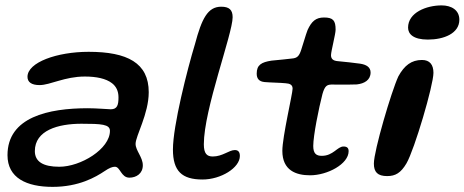

<svg xmlns="http://www.w3.org/2000/svg" viewBox="-20 -656 1766 730"><path d="M180 54.5C280.5 54.5 344 17 377 -5C396 -18 407.5 -22 417 -22C437.5 -22 440 19.5 472 19.5C498 19.5 523 4 523 -27.5C523 -58.5 495.5 -83.5 495.5 -109C495.5 -139 545.5 -223 545.5 -305.5C545.5 -416.5 464.5 -459 317 -459C197 -459 84.5 -419 84.5 -364C84.5 -344 99.5 -332.5 130.5 -332.5C171 -332.5 225.5 -365 302.5 -365C346 -365 383 -357.5 406 -339.5C421.5 -327.5 430.5 -310 430.5 -286C430.5 -257 426 -240.5 401 -240.5C394 -240.5 346 -244.5 314 -244.5C164.5 -244.5 8.5 -211 8.5 -66C8.5 21 81.5 54.5 180 54.5ZM205.5 -22C144.5 -22 112.5 -41 112.5 -81.5C112.5 -160.5 201 -185.5 289.5 -185.5C365.5 -185.5 398 -183.5 398 -158.5C398 -89.5 287 -22 205.5 -22Z M750 26.5C820 26.5 892 -18 892 -63C892 -77 886.5 -85.5 873 -85.5C850.5 -85.5 826.5 -61 789 -61C767 -61 755 -71.5 755 -107.5C755 -240 864.5 -527.5 864.5 -590.5C864.5 -618.5 851.5 -630.5 821 -630.5C769.5 -630.5 747 -584.5 721.5 -489C692 -392 637.5 -177.5 637.5 -87.5C637.5 -5.5 671.5 26.5 750 26.5Z M1159 10.5C1225 10.5 1305.5 -32.5 1305.5 -81C1305.5 -92.5 1300.5 -99 1286 -99C1262.5 -99 1247 -63.5 1203.5 -63.5C1183 -63.5 1171 -71.5 1171 -101C1171 -140.5 1192 -244.5 1206 -298.5C1215 -330 1223.5 -333.5 1239 -334.5C1258.5 -335 1295 -333.5 1336.5 -335C1365 -338 1389 -351.5 1389 -380.5C1389 -400.5 1373 -410.5 1348.5 -414C1328.5 -417 1290 -421 1264 -423.5C1246.5 -425 1238.5 -432 1238.5 -446.5C1239 -462.5 1256 -526.5 1256 -543C1256 -577.5 1247 -589.5 1212 -589.5C1180.5 -589.5 1164.5 -574.5 1149.5 -542C1141.5 -521.5 1132.5 -487.5 1125 -466C1117.5 -443 1110 -435 1090 -433.5C1070 -431.5 1048.5 -428.5 1012.5 -425.5C973.5 -419.5 956 -409 956 -376C956 -357 965 -346 986 -344C1008 -342 1047 -341.5 1065.5 -339.5C1081.5 -338.5 1092.5 -334 1092.5 -319C1092.5 -299.5 1053.5 -136 1053.5 -82.5C1053.5 -8 1105.5 10.5 1159 10.5Z M1607 -505.5C1667 -505.5 1726.5 -528.5 1726.5 -581C1726.5 -618 1696 -635.5 1659 -635.5C1601.5 -635.5 1531.5 -608.5 1531.5 -551C1531.5 -527 1551 -505.5 1607 -505.5ZM1452 13.5C1483.5 13.5 1504 1.5 1525.5 -35C1556 -87.5 1628 -332 1628 -379C1628 -410 1614 -428 1584.5 -428C1544.5 -428 1517.5 -407.5 1494.5 -365.5C1468 -308 1401.5 -83 1401.5 -34C1401.5 -2 1415.5 13.5 1452 13.5Z"/></svg>

Font: Gluten
Style: Italic
Weight: 400
Italic angle: -13°
Designer: Tyler Finck
Foundry: Etcetera Type Company
Version: Version 0.920